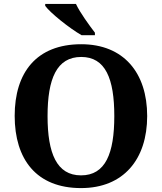

<svg xmlns="http://www.w3.org/2000/svg" viewBox="-20 -951 827 981"><path d="M397 -771H465V-784C436 -822 389 -886 368 -931H211V-921C236 -886 334 -807 397 -771ZM394 10C611 10 732 -137 732 -358C732 -580 611 -725 395 -725C166 -725 55 -580 55 -359C55 -137 166 10 394 10ZM394 -55C270 -55 223 -167 223 -358C223 -549 270 -660 395 -660C519 -660 564 -549 564 -358C564 -167 519 -55 394 -55Z"/></svg>

Font: Noto Serif Georgian Bold
Style: Regular
Weight: 700
Designer: Monotype Design Team, Akaki Razmadze
Foundry: Google LLC
Version: Version 2.003